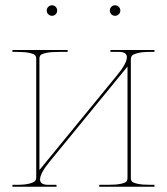

<svg xmlns="http://www.w3.org/2000/svg" viewBox="-20 -710 635 730"><path d="M27.3 0V-7.3H42.5Q74.7 -7.3 92 -12Q109.4 -16.6 113.5 -22Q117.7 -27.3 117.7 -36.1V-486.3Q117.7 -495.1 113.5 -500Q109.4 -504.9 92 -508.8Q74.7 -512.7 42.5 -512.7H27.3V-520H237.3V-512.7H205.1Q172.9 -512.7 155.5 -508.8Q138.2 -504.9 134 -500Q129.9 -495.1 129.9 -486.3V-63.5L423.8 -422.4Q462.4 -468.8 462.4 -492.7Q462.4 -512.7 432.1 -512.7H399.9V-520H567.4V-512.7H552.7Q520.5 -512.7 503.2 -508.1Q485.8 -503.4 481.7 -498Q477.5 -492.7 477.5 -483.9V-33.7Q477.5 -24.9 481.7 -20Q485.8 -15.1 503.2 -11.2Q520.5 -7.3 552.7 -7.3H567.4V0H357.4V-7.3H390.1Q422.4 -7.3 439.7 -11.2Q457 -15.1 460.9 -20Q464.8 -24.9 464.8 -33.7V-457L170.9 -98.1Q132.3 -51.8 132.3 -27.8Q132.3 -7.3 163.1 -7.3H194.8V0ZM163.6 -655.8Q157.7 -661.6 157.7 -669.9Q157.7 -678.2 163.6 -684.1Q169.4 -689.9 177.7 -689.9Q186 -689.9 191.7 -684.1Q197.3 -678.2 197.3 -669.9Q197.3 -661.6 191.7 -655.8Q186 -649.9 177.7 -649.9Q169.4 -649.9 163.6 -655.8ZM403.3 -655.8Q397.5 -661.6 397.5 -669.9Q397.5 -678.2 403.3 -684.1Q409.2 -689.9 417.5 -689.9Q425.8 -689.9 431.6 -684.1Q437.5 -678.2 437.5 -669.9Q437.5 -661.6 431.6 -655.8Q425.8 -649.9 417.5 -649.9Q409.2 -649.9 403.3 -655.8Z"/></svg>

Font: Znikomit
Style: Regular
Weight: 100
Designer: gluk
Foundry: gluk
Version: Version 0.53